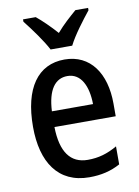

<svg xmlns="http://www.w3.org/2000/svg" viewBox="-87 -824 645 892"><g transform="rotate(-10 235.5 -378.0)"><path d="M187 -606H289C311 -651 360 -715 392 -755V-766H332C299 -737 271 -713 238 -675C207 -710 172 -744 145 -766H85V-755C119 -712 165 -649 187 -606ZM242 -549C116 -549 44 -448 44 -266C44 -99 115 10 262 10C318 10 364 -1 408 -25V-110C361 -83 319 -71 269 -71C187 -71 144 -130 142 -248H431V-308C431 -450 364 -549 242 -549ZM242 -471C306 -471 336 -407 337 -322H143C148 -423 184 -471 242 -471Z"/></g></svg>

Font: Noto Sans Gujarati UI Condensed Medium
Style: Regular
Weight: 500
Width: 3
Designer: Jelle Bosma - Monotype Design Team, Universal Thirst
Foundry: Monotype Imaging Inc.
Version: Version 2.106